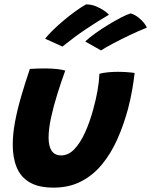

<svg xmlns="http://www.w3.org/2000/svg" viewBox="-20 -825 688 874"><path d="M432.6 -489.1Q446.4 -493.4 470.4 -495.8Q494.5 -498.1 516.6 -498.1Q535.2 -498.1 557.4 -496.6Q579.6 -495.1 592.9 -492.8Q588.2 -452.2 580.9 -411.2Q573.5 -370.1 562.9 -330.1Q543.1 -256.2 514.1 -191.2Q485.1 -126.2 444.4 -76.8Q403.8 -27.2 349.2 0.9Q294.6 29.1 223.8 29.1Q155.9 29.1 115 5Q74.1 -19.1 56.1 -63Q38 -106.9 38 -165.8Q38 -215.4 48.8 -272.4Q59.6 -329.5 77.6 -390.3Q95.5 -451.1 115.9 -511.2Q129.8 -512.2 151 -513Q172.2 -513.8 189.6 -513.5Q214.6 -513.2 239.1 -510.7Q263.5 -508.1 277.1 -503.6Q258.5 -453.1 241.1 -397.2Q223.6 -341.4 212.4 -289.7Q201.2 -238 201.2 -198.8Q201.2 -159.5 215.1 -138.6Q229 -117.6 258.4 -117.6Q291.4 -117.6 318.3 -145.7Q345.2 -173.8 366.8 -221.1Q388.4 -268.5 404.2 -326.5Q416.4 -370.2 423.7 -411.1Q431 -451.9 432.6 -489.1ZM371.8 -805.1Q395.6 -805 417.1 -796.2Q438.5 -787.4 454.1 -776.4Q469.8 -765.4 476 -758Q448.5 -742 421.9 -725.3Q395.2 -708.6 369.2 -691Q343.1 -673.4 317 -654Q290.9 -634.6 264.2 -613.1L185.4 -648.8Q199 -666.6 222.1 -688.9Q245.1 -711.2 272.1 -733.8Q299.1 -756.4 325.4 -775.2Q351.8 -794.1 371.8 -805.1ZM574.9 -764Q593.9 -758.2 609.6 -745.8Q625.4 -733.2 635.7 -720.2Q646 -707.2 648.1 -698.9Q610.4 -684.1 568.6 -664.1Q526.8 -644.1 491.8 -625.5Q456.8 -606.9 440 -595.4L367.9 -636.2Q385.9 -653.2 414 -673.4Q442.1 -693.5 473.2 -712.4Q504.2 -731.2 531.4 -745.4Q558.5 -759.5 574.9 -764Z"/></svg>

Font: Grandstander Thin
Style: Italic
Weight: 100
Italic angle: -15°
Designer: Tyler Finck
Foundry: Etcetera Type Co
Version: Version 1.200